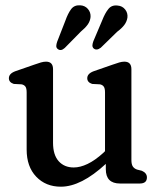

<svg xmlns="http://www.w3.org/2000/svg" viewBox="-20 -692 599 724"><path d="M80.5 -128V-343.5Q80.5 -359 75.8 -365.5Q71 -372 61.5 -374L32 -375.5Q13.5 -381.5 13.5 -397Q13.5 -414.5 38 -423.5L108.5 -448Q124 -453.5 134.2 -456.5Q144.5 -459.5 153.5 -459.5Q180 -459.5 180 -431V-153.5Q180 -108 201.2 -84.2Q222.5 -60.5 258 -60.5Q282.5 -60.5 310.2 -73.8Q338 -87 369.5 -115.5L376 -122V-343.5Q376 -359 371.2 -365.5Q366.5 -372 357 -374L327.5 -375.5Q309 -381.5 309 -397Q309 -414.5 333.5 -423.5L404 -448Q419.5 -453.5 429.8 -456.5Q440 -459.5 449 -459.5Q475.5 -459.5 475.5 -431V-89Q475.5 -72 481 -64Q486.5 -56 497 -52.5L515 -48Q534 -39.5 534 -23Q534 0 507 0H432.5Q379 0 379 -54V-74Q286 12 209.5 12Q152.5 12 116.5 -25.8Q80.5 -63.5 80.5 -128ZM226.5 -614Q236 -641 248 -657.2Q260 -673.5 282.5 -672Q300.5 -671 311.5 -658.2Q322.5 -645.5 321.5 -628Q320 -612.5 310.8 -599.5Q301.5 -586.5 285 -573L224 -511Q209.5 -498 198 -507Q192 -511.5 192.2 -518.8Q192.5 -526 195.5 -534.5ZM365.5 -615.5Q376 -642.5 388.8 -658.2Q401.5 -674 424 -671Q441.5 -669.5 452 -656.2Q462.5 -643 460.5 -625.5Q458 -610 448.5 -597.5Q439 -585 421.5 -572L360 -512Q344 -500 333 -509.5Q328 -514.5 328.5 -521.5Q329 -528.5 332 -536.5Z"/></svg>

Font: Fraunces 72pt SuperSoft
Style: Regular
Weight: 400
Version: Version 1.000;[b76b70a41]